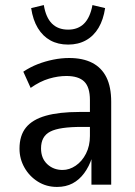

<svg xmlns="http://www.w3.org/2000/svg" viewBox="-20 -729 531 758"><path d="M205 9Q163 9 129.5 -12Q96 -33 76.5 -67.5Q57 -102 57 -142Q57 -194 82.5 -225.5Q108 -257 160.5 -272Q213 -287 294 -287H347V-228H304Q259 -228 228 -223.5Q197 -219 178.5 -209.5Q160 -200 151 -183.5Q142 -167 142 -143Q142 -104 166.5 -81Q191 -58 227 -58Q254 -58 279 -75Q304 -92 319.5 -122.5Q335 -153 335 -192V-334Q335 -385 312.5 -407Q290 -429 242 -429Q209 -429 173.5 -418.5Q138 -408 101 -382L72 -446Q99 -464 128.5 -475.5Q158 -487 190 -493.5Q222 -500 253 -500Q307 -500 344 -481Q381 -462 400 -424Q419 -386 419 -327V0H341V-106H343Q332 -72 312.5 -45.5Q293 -19 266.5 -5Q240 9 205 9ZM249 -553Q209 -553 179 -569.5Q149 -586 129.5 -618Q110 -650 103 -697L153 -709Q161 -660 185 -636Q209 -612 249 -612Q288 -612 312 -636Q336 -660 345 -709L395 -697Q388 -651 369 -619Q350 -587 319.5 -570Q289 -553 249 -553Z"/></svg>

Font: Nunito Sans 10pt Condensed Medium
Style: Regular
Weight: 500
Width: 3
Designer: Vernon Adams
Foundry: Vernon Adams
Version: Version 3.101;gftools[0.9.27]